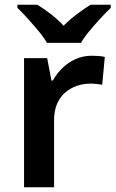

<svg xmlns="http://www.w3.org/2000/svg" viewBox="-20 -786 485 806"><path d="M365 -552Q377 -552 393 -551Q409 -550 420 -547L409 -430Q400 -432 385.5 -433.5Q371 -435 360 -435Q330 -435 302.5 -425.5Q275 -416 253.5 -397.5Q232 -379 219.5 -350Q207 -321 207 -281V0H81V-542H178L196 -448H202Q218 -477 242 -500.5Q266 -524 297.5 -538Q329 -552 365 -552ZM177 -606Q164 -629 141.5 -656Q119 -683 95.5 -709Q72 -735 53 -753V-766H137Q163 -750 192.5 -727.5Q222 -705 247 -678Q274 -705 304 -727.5Q334 -750 360 -766H445V-753Q426 -735 402 -709Q378 -683 355.5 -656Q333 -629 320 -606Z"/></svg>

Font: Noto Sans Armenian SemiBold
Style: Regular
Weight: 600
Designer: Monotype Design Team
Foundry: Monotype Imaging Inc.
Version: Version 2.007